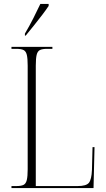

<svg xmlns="http://www.w3.org/2000/svg" viewBox="-20 -951 538 971"><path d="M38 0V-10H62Q87 -10 99 -16Q111 -22 115.5 -40.5Q120 -59 120 -95V-619Q120 -656 115.5 -674Q111 -692 99 -698Q87 -704 62 -704H38V-714H245V-704H219Q194 -704 182 -698Q170 -692 165.5 -674Q161 -656 161 -619V-10H372Q417 -10 430 -27Q443 -44 445 -91L448 -207H458L453 0ZM106 -781Q129 -820 148.5 -858.5Q168 -897 184 -931H226V-921Q215 -904 194.5 -877Q174 -850 151.5 -822Q129 -794 110 -771H106Z"/></svg>

Font: Noto Serif Display Condensed ExtraLight
Style: Regular
Weight: 200
Width: 3
Designer: Monotype Design Team
Foundry: Monotype Imaging Inc.
Version: Version 2.009